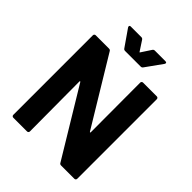

<svg xmlns="http://www.w3.org/2000/svg" viewBox="-244 -1020 1153 1153"><g transform="rotate(45 332.5 -443.0)"><path d="M475 -700H592Q597 -700 600.5 -696.5Q604 -693 604 -688V-12Q604 -7 600.5 -3.5Q597 0 592 0H479Q469 0 465 -8L206 -436Q204 -439 202 -438.5Q200 -438 200 -434L202 -12Q202 -7 198.5 -3.5Q195 0 190 0H73Q68 0 64.5 -3.5Q61 -7 61 -12V-688Q61 -693 64.5 -696.5Q68 -700 73 -700H186Q196 -700 200 -692L458 -266Q460 -263 462 -263.5Q464 -264 464 -268L463 -688Q463 -693 466.5 -696.5Q470 -700 475 -700ZM175 -878Q175 -886 185 -886H275Q284 -886 289 -878L329 -817Q332 -811 335 -817L375 -878Q380 -886 389 -886H479Q487 -886 489 -881.5Q491 -877 487 -871L411 -765Q406 -758 397 -758H264Q255 -758 250 -766L177 -871Q175 -874 175 -878Z"/></g></svg>

Font: Amber EN
Style: Bold
Weight: 700
Designer: Jeremy Tribby
Foundry: Tribby Type
Version: Version 1.408 November 24, 2021